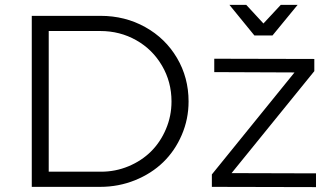

<svg xmlns="http://www.w3.org/2000/svg" viewBox="-20 -764 1357 785"><path d="M1094.2 -619.1H1020L918 -744.1H986.8L1057.1 -668L1127.9 -744.1H1196.8ZM391.1 -699.2Q491.2 -699.2 573.7 -653.3Q656.2 -607.4 703.6 -527.1Q751 -446.8 751 -349.1Q751 -276.9 723.1 -212.2Q695.3 -147.5 647.2 -100.8Q599.1 -54.2 532 -27.1Q464.8 0 389.2 0H109.9V-699.2ZM393.1 -62Q452.1 -62 505.4 -84.2Q558.6 -106.4 597.2 -144.5Q635.7 -182.6 658.4 -236.1Q681.2 -289.6 681.2 -349.1Q681.2 -429.2 642.3 -495.6Q603.5 -562 536.9 -599.6Q470.2 -637.2 390.1 -637.2H179.2V-62ZM926.8 -56.2 1272 -55.2V1L846.2 0V-50.8L1184.1 -467.8L856 -469.2V-523.9L1265.1 -522.9V-473.1Z"/></svg>

Font: Montserrat arm Light
Style: Regular
Weight: 300
Designer: Julieta Ulanovsky
Foundry: Julieta Ulanovsky
Version: Version 6.000;PS 006.000;hotconv 1.0.88;makeotf.lib2.5.64775